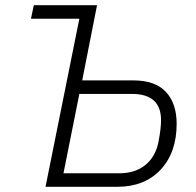

<svg xmlns="http://www.w3.org/2000/svg" viewBox="-20 -718 753 738"><path d="M155 0 285 -646H99L110 -698H353L296 -409H492Q577 -409 618 -364.5Q659 -320 659 -242Q659 -132 597.5 -66Q536 0 431 0ZM224 -52H439Q500 -52 539 -84Q578 -116 589 -172Q599 -223 599 -256Q599 -357 487 -357H285Z"/></svg>

Font: IBM Plex Sans Light
Style: Italic
Weight: 300
Italic angle: -11.31°
Designer: Mike Abbink, Paul van der Laan, Pieter van Rosmalen
Foundry: Bold Monday
Version: Version 3.0